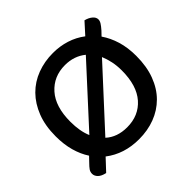

<svg xmlns="http://www.w3.org/2000/svg" viewBox="-154 -805 1001 1001"><g transform="rotate(-45 346.5 -304.5)"><path d="M346 14Q237 14 159 -46L100 17Q72 11 58.5 -2.5Q45 -16 45 -32Q45 -46 52.5 -57Q60 -68 76 -84L101 -110Q76 -148 62.5 -196.5Q49 -245 49 -304Q49 -382 72 -441Q95 -500 135 -540.5Q175 -581 229.5 -601.5Q284 -622 346 -622Q397 -622 443 -607.5Q489 -593 527 -564L583 -626Q607 -620 622.5 -607Q638 -594 638 -578Q638 -567 630.5 -555Q623 -543 608 -526L586 -503Q613 -464 628 -414.5Q643 -365 643 -304Q643 -226 620.5 -166.5Q598 -107 558 -67Q518 -27 464 -6.5Q410 14 346 14ZM512 -426 227 -116Q273 -74 346 -74Q432 -74 484 -133Q536 -192 536 -304Q536 -339 529.5 -369.5Q523 -400 512 -426ZM178 -185 461 -494Q413 -533 346 -533Q262 -533 209.5 -474Q157 -415 157 -304Q157 -234 178 -185Z"/></g></svg>

Font: Baloo 2 Latin Medium
Style: Regular
Weight: 500
Designer: Sarang Kulkarni and Ek Type
Foundry: Ek Type
Version: Version 1.001